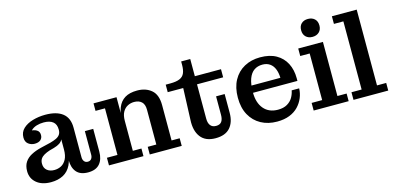

<svg xmlns="http://www.w3.org/2000/svg" viewBox="-68 -1119 3143 1532"><g transform="rotate(-15 1504.0 -353.5)"><path d="M155 -320Q126 -320 103 -337.5Q80 -355 80 -391Q80 -435 110.5 -464Q141 -493 190.5 -507.5Q240 -522 295 -522Q388 -522 437.5 -483Q487 -444 487 -364L369 -380Q369 -424 342.5 -445Q316 -466 267 -466Q236 -466 209 -458Q182 -450 164 -433Q146 -416 140 -389V-430Q177 -430 199 -417Q221 -404 221 -375Q221 -350 204 -335Q187 -320 155 -320ZM508 11Q444 11 413 -25Q382 -61 382 -125V-165H368V-299H363L369 -339V-380L487 -364V-119Q487 -99 497.5 -85.5Q508 -72 527 -72Q547 -72 557 -85.5Q567 -99 567 -119V-314H636V-126Q636 -63 604.5 -26Q573 11 508 11ZM202 10Q127 10 83 -27Q39 -64 39 -124Q39 -169 58.5 -198.5Q78 -228 113 -246.5Q148 -265 193 -276L277 -296Q306 -304 326.5 -313.5Q347 -323 358 -338.5Q369 -354 369 -379L372 -299H368Q360 -281 342 -269Q324 -257 293 -248L256 -238Q229 -229 209.5 -218Q190 -207 179.5 -191Q169 -175 169 -151Q169 -116 192 -96.5Q215 -77 252 -77Q283 -77 309 -90.5Q335 -104 351.5 -134.5Q368 -165 368 -215L392 -209Q393 -132 369.5 -83.5Q346 -35 303 -12.5Q260 10 202 10Z M1019 0V-63H1090V-351Q1090 -395 1067.5 -416Q1045 -437 1006 -437Q977 -437 952 -424Q927 -411 911.5 -383.5Q896 -356 896 -310L875 -309Q875 -378 893.5 -424.5Q912 -471 951 -495Q990 -519 1053 -519Q1124 -519 1170 -480Q1216 -441 1216 -355V-63H1283V0ZM682 0V-63H769V-448H691V-510H881V-349L896 -351V-63H967V0Z M1561 11Q1478 11 1438.5 -41Q1399 -93 1404 -182L1414 -443H1286V-505H1324Q1373 -505 1401.5 -517Q1430 -529 1441.5 -555.5Q1453 -582 1453 -623V-652H1528V-159Q1528 -123 1543.5 -103Q1559 -83 1590 -83Q1622 -83 1636 -102.5Q1650 -122 1650 -159V-311H1721V-156Q1721 -79 1681.5 -34Q1642 11 1561 11ZM1528 -443V-510H1744V-443Z M2070 10Q1995 10 1937.5 -21.5Q1880 -53 1847.5 -112Q1815 -171 1815 -255Q1815 -339 1847.5 -398.5Q1880 -458 1937.5 -489.5Q1995 -521 2069 -521L2072 -460Q2032 -460 2003 -440Q1974 -420 1958 -377Q1942 -334 1942 -266Q1942 -179 1984 -129.5Q2026 -80 2101 -80Q2147 -80 2177.5 -98Q2208 -116 2224 -144Q2240 -172 2245 -201H2307Q2306 -162 2290.5 -124Q2275 -86 2246 -55.5Q2217 -25 2173 -7.5Q2129 10 2070 10ZM1879 -262V-321H2184L2309 -284V-262ZM2184 -321Q2183 -362 2170.5 -393.5Q2158 -425 2133 -442.5Q2108 -460 2072 -460L2069 -521Q2148 -521 2201 -491Q2254 -461 2281.5 -407.5Q2309 -354 2309 -284Z M2373 0V-63H2460V-448H2382V-510H2586V-63H2662V0ZM2517 -570Q2483 -570 2462.5 -590Q2442 -610 2442 -644Q2442 -679 2462.5 -698.5Q2483 -718 2517 -718Q2551 -718 2572 -698.5Q2593 -679 2593 -644Q2593 -610 2572 -590Q2551 -570 2517 -570Z M2702 0V-63H2786V-626H2708V-689H2913V-63H2989V0Z"/></g></svg>

Font: Montagu Slab 120pt Medium
Style: Regular
Weight: 500
Designer: Florian Karsten
Foundry: Florian Karsten
Version: Version 1.000